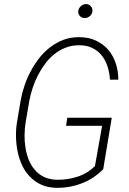

<svg xmlns="http://www.w3.org/2000/svg" viewBox="-20 -901 627 931"><path d="M480.5 -80.6 522 -330.1H306.2L300.3 -291H475.1L440.4 -95.7Q402.8 -59.1 354.5 -43.7Q306.2 -28.3 253.9 -29.3Q218.3 -30.8 192.1 -43.7Q166 -56.6 148.4 -78.1Q129.9 -99.1 119.1 -126.7Q108.4 -154.3 103.5 -185.1Q98.6 -214.8 99.1 -246.1Q99.6 -277.3 104 -305.7L122.6 -414.6Q128.4 -444.3 138.7 -475.8Q148.9 -507.3 164.6 -537.1Q179.7 -566.4 199.7 -593Q219.7 -619.6 244.6 -639.2Q269 -658.7 299.1 -670.2Q329.1 -681.6 363.8 -681.6Q400.9 -681.6 428 -668.2Q455.1 -654.8 473.6 -631.8Q491.7 -608.9 501.5 -578.6Q511.2 -548.3 513.2 -514.6H553.7Q553.7 -557.1 541 -594.7Q528.3 -632.3 504.4 -660.2Q480 -688 444.8 -704.3Q409.7 -720.7 364.7 -720.7Q323.7 -721.2 288.8 -708.3Q253.9 -695.3 224.6 -672.9Q194.8 -650.4 171.1 -620.4Q147.5 -590.3 129.4 -556.6Q110.8 -522 98.6 -485.4Q86.4 -448.7 80.1 -413.6L62 -305.7Q56.6 -271.5 57.6 -235.1Q58.6 -198.7 65.9 -164.1Q73.2 -129.4 87.9 -98.1Q102.5 -66.9 126 -43.5Q148.9 -19.5 180.4 -5.4Q211.9 8.8 252.9 9.8Q317.4 10.7 376.5 -12Q435.5 -34.7 480.5 -80.6ZM359.4 -847.2Q357.9 -833 367.4 -823.2Q377 -813.5 391.1 -813.5Q404.8 -813.5 416 -823.2Q427.2 -833 428.2 -846.7Q429.7 -860.8 420.2 -871.1Q410.6 -881.3 396.5 -881.3Q382.8 -880.9 371.8 -870.8Q360.8 -860.8 359.4 -847.2Z"/></svg>

Font: Roboto Mono ExtraLight
Style: Italic
Weight: 250
Italic angle: -10°
Monospace: yes
Designer: Google
Version: Version 3.000